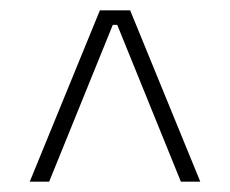

<svg xmlns="http://www.w3.org/2000/svg" viewBox="-20 -659 444 371"><path d="M37.5 -308 173 -639H231.5L367 -308H329.5L206.5 -611H198L75 -308Z"/></svg>

Font: Anek Malayalam ExtraLight
Style: Regular
Weight: 250
Version: Version 1.003